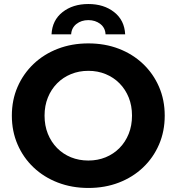

<svg xmlns="http://www.w3.org/2000/svg" viewBox="-20 -929 884 961"><path d="M422.5 11.8Q339.9 11.8 269.6 -15.2Q199.4 -42.2 147.9 -91.1Q96.4 -140 67.9 -206Q39.3 -271.9 39.3 -350.2Q39.3 -428.5 67.9 -494.1Q96.5 -559.8 148 -608.9Q199.6 -658 269.6 -684.9Q339.5 -711.8 422.2 -711.8Q505.2 -711.8 574.8 -685Q644.4 -658.2 695.9 -609.3Q747.3 -560.4 775.9 -494.5Q804.5 -428.7 804.5 -350.1Q804.5 -271.6 775.9 -205.5Q747.3 -139.4 695.9 -90.6Q644.4 -41.8 574.8 -15Q505.2 11.8 422.5 11.8ZM422.2 -125.5Q469.1 -125.5 508.8 -141.8Q548.5 -158.1 578.1 -188.1Q607.7 -218.1 624.2 -259.2Q640.7 -300.3 640.7 -350.2Q640.7 -400.1 624.3 -440.9Q607.8 -481.8 578.2 -511.8Q548.6 -541.8 508.8 -558.1Q469.1 -574.5 422.2 -574.5Q375.3 -574.5 335.4 -558.1Q295.5 -541.8 265.8 -511.8Q236.1 -481.7 219.6 -440.8Q203 -399.8 203 -350.2Q203 -300.6 219.5 -259.4Q236 -218.3 265.7 -188.1Q295.4 -158 335.3 -141.7Q375.3 -125.5 422.2 -125.5ZM237.9 -757Q241.3 -827.6 292.8 -868.2Q344.3 -908.9 422.2 -908.9Q500.1 -908.9 551.6 -868.2Q603.1 -827.6 606.5 -757H508.3Q506.9 -789.8 482.1 -809Q457.4 -828.3 422.2 -828.3Q387 -828.3 362.5 -809Q338.1 -789.8 336.1 -757Z"/></svg>

Font: Montserrat Thin
Style: Regular
Weight: 100
Designer: Julieta Ulanovsky
Foundry: Julieta Ulanovsky
Version: Version 9.000